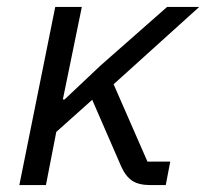

<svg xmlns="http://www.w3.org/2000/svg" viewBox="-20 -536 597 556"><path d="M36 0 140 -516H217L185 -360L162 -248H167L272 -347L464 -516H557L309 -292L407 -68H473L460 0H416Q382 0 363 -12.5Q344 -25 331 -54L247 -247L143 -154L113 0Z"/></svg>

Font: IBM Plex Sans
Style: Italic
Weight: 400
Italic angle: -11.31°
Designer: Mike Abbink, Paul van der Laan, Pieter van Rosmalen
Foundry: Bold Monday
Version: Version 3.201